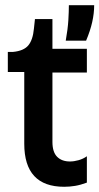

<svg xmlns="http://www.w3.org/2000/svg" viewBox="-20 -706 381 736"><path d="M226 10Q73 10 73 -155V-430H10V-507H30Q71 -511 88.5 -532Q106 -553 110 -596L114 -633H181V-519H313V-428H181V-162Q181 -123 199 -105Q217 -87 248 -87Q264 -87 281.5 -92Q299 -97 313 -107V-6Q289 3 268 6.5Q247 10 226 10ZM232 -550Q240 -595 242 -628.5Q244 -662 244 -686H341Q341 -655 333.5 -621.5Q326 -588 310 -550Z"/></svg>

Font: Bricolage Grotesque 96pt Medium
Style: Regular
Weight: 500
Designer: Mathieu Triay
Foundry: Atelier Triay
Version: Version 1.001; ttfautohint (v1.8.4.7-5d5b);gftools[0.9.33.de